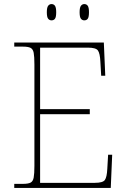

<svg xmlns="http://www.w3.org/2000/svg" viewBox="-20 -923 625 943"><path d="M50 0V-20H93Q118 -20 130 -26Q142 -32 145.5 -51Q149 -70 149 -108V-606Q149 -645 145.5 -663.5Q142 -682 130 -688Q118 -694 93 -694H50V-714H490L497 -551H477L473 -620Q471 -661 461 -675Q451 -689 412 -689H177V-387H421V-362H177V-25H446Q485 -25 495 -39Q505 -53 507 -94L511 -163H531L524 0ZM394 -823Q384 -823 377.5 -831Q371 -839 371 -863Q371 -886 377.5 -894.5Q384 -903 394 -903Q405 -903 411 -894.5Q417 -886 417 -863Q417 -839 411 -831Q405 -823 394 -823ZM233 -823Q223 -823 216.5 -831Q210 -839 210 -863Q210 -886 216.5 -894.5Q223 -903 233 -903Q244 -903 250 -894.5Q256 -886 256 -863Q256 -839 250 -831Q244 -823 233 -823Z"/></svg>

Font: Noto Serif Kannada Thin
Style: Regular
Weight: 250
Version: Version 2.003